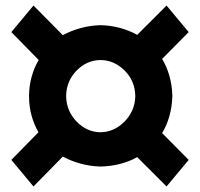

<svg xmlns="http://www.w3.org/2000/svg" viewBox="-20 -589 723 694"><path d="M476 -21Q447 -5 414 3.5Q381 12 344 13Q306 12 271.5 2.5Q237 -7 207 -23L101 85L21 -11L119 -111Q103 -139 94 -171.5Q85 -204 85 -241Q85 -278 94.5 -312Q104 -346 120 -372L21 -473L101 -569L207 -462Q237 -478 271.5 -487.5Q306 -497 344 -498Q381 -497 414 -488Q447 -479 476 -463L582 -569L662 -473L566 -376Q583 -348 592.5 -314Q602 -280 603 -243Q602 -204 592.5 -170Q583 -136 566 -108L662 -11L582 85ZM469 -242Q468 -297 430 -334.5Q392 -372 342 -372Q293 -371 256.5 -333.5Q220 -296 219 -242Q220 -188 256.5 -150Q293 -112 342 -111Q392 -111 430 -149.5Q468 -188 469 -242Z"/></svg>

Font: Palanquin
Style: Bold
Weight: 700
Designer: Pria Ravichandran
Version: Version 1.0.4